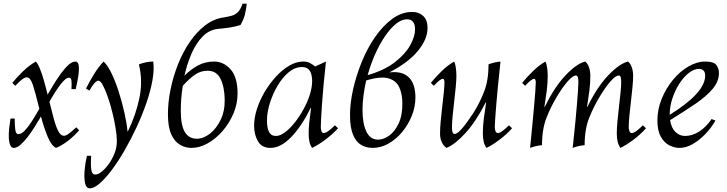

<svg xmlns="http://www.w3.org/2000/svg" viewBox="-20 -790 3955 1045"><path d="M55 15Q42 15 35.5 -0.5Q29 -16 28 -40.5Q27 -65 30 -93Q33 -121 37 -145H60Q60 -111 63 -85.5Q66 -60 80 -60Q97 -60 116 -80.5Q135 -101 155 -132.5Q175 -164 194 -198Q172 -289 158.5 -329Q145 -369 126 -369Q114 -369 98 -356Q82 -343 63 -323L47 -339Q73 -371 107 -403.5Q141 -436 175 -455Q186 -444 197.5 -415.5Q209 -387 219.5 -350Q230 -313 239 -275Q254 -301 273 -332Q292 -363 312.5 -391Q333 -419 353 -437Q373 -455 390 -455Q403 -455 407 -439.5Q411 -424 409 -400.5Q407 -377 402 -351.5Q397 -326 392 -305H369Q371 -340 368.5 -353.5Q366 -367 355 -367Q337 -367 308 -328.5Q279 -290 249 -236Q262 -183 273.5 -141Q285 -99 298 -75Q311 -51 328 -51Q338 -51 353 -61.5Q368 -72 395 -97L411 -81Q383 -49 350 -23.5Q317 2 285 15Q259 2 239 -47Q219 -96 203 -156Q188 -131 169.5 -101Q151 -71 131 -45Q111 -19 91.5 -2Q72 15 55 15Z M469 235Q449 235 443 207Q437 179 440.5 137.5Q444 96 453 58H476Q473 103 476.5 131.5Q480 160 499 160Q513 160 532.5 145Q552 130 571 104Q590 78 603 45.5Q616 13 616 -22Q616 -51 609 -94Q602 -137 592 -176Q580 -225 566 -264.5Q552 -304 539 -327.5Q526 -351 515 -351Q506 -351 492.5 -335.5Q479 -320 467 -297L448 -308Q467 -346 491.5 -386Q516 -426 544 -455Q565 -436 586.5 -392Q608 -348 626 -291.5Q644 -235 657 -177.5Q670 -120 674 -75H676Q720 -165 739 -258Q758 -351 736 -439Q753 -447 774.5 -451Q796 -455 814 -455Q820 -412 810 -354.5Q800 -297 777.5 -231.5Q755 -166 724.5 -100Q694 -34 659.5 26Q625 86 590 133Q555 180 523.5 207.5Q492 235 469 235Z M1273 -281Q1273 -225 1250.5 -172Q1228 -119 1191.5 -77Q1155 -35 1110.5 -10Q1066 15 1021 15Q991 15 961.5 -1Q932 -17 913 -57Q894 -97 894 -169Q894 -234 908.5 -304.5Q923 -375 949.5 -441.5Q976 -508 1013.5 -562.5Q1051 -617 1097.5 -652.5Q1144 -688 1197 -695Q1222 -699 1241.5 -704.5Q1261 -710 1275.5 -725Q1290 -740 1300 -770H1323Q1319 -736 1313 -711Q1307 -686 1289 -654Q1257 -644 1229.5 -640Q1202 -636 1168 -633Q1119 -628 1083 -591.5Q1047 -555 1022.5 -498.5Q998 -442 984 -378Q1016 -411 1056 -433Q1096 -455 1146 -455Q1197 -455 1235 -412.5Q1273 -370 1273 -281ZM1051 -35Q1087 -35 1122 -62Q1157 -89 1180.5 -137Q1204 -185 1203 -248Q1202 -316 1180.5 -360.5Q1159 -405 1110 -405Q1071 -405 1039.5 -382.5Q1008 -360 975 -323Q969 -288 966.5 -253Q964 -218 964 -187Q964 -108 986 -71.5Q1008 -35 1051 -35Z M1452 15Q1405 15 1384 -21Q1363 -57 1363 -106Q1363 -149 1378.5 -197Q1394 -245 1421 -290.5Q1448 -336 1482.5 -373.5Q1517 -411 1555 -433Q1593 -455 1630 -455Q1652 -455 1667 -447Q1682 -439 1695 -428L1754 -455Q1738 -307 1732 -216Q1726 -125 1726 -98Q1726 -87 1729.5 -76.5Q1733 -66 1742 -66Q1752 -66 1768 -77.5Q1784 -89 1803 -108L1820 -92Q1791 -60 1751.5 -30.5Q1712 -1 1679 15Q1660 -10 1660 -60Q1660 -92 1663 -121.5Q1666 -151 1673 -203H1671Q1622 -103 1565 -44Q1508 15 1452 15ZM1482 -50Q1504 -50 1530.5 -69.5Q1557 -89 1583 -121.5Q1609 -154 1631 -193.5Q1653 -233 1666 -274Q1679 -315 1679 -350Q1679 -366 1675 -383.5Q1671 -401 1659 -413Q1647 -425 1623 -425Q1585 -425 1551 -396.5Q1517 -368 1490.5 -323Q1464 -278 1448.5 -228Q1433 -178 1433 -134Q1433 -95 1444 -72.5Q1455 -50 1482 -50Z M2101 -396Q2169 -404 2205 -369Q2241 -334 2241 -259Q2241 -208 2221 -159Q2201 -110 2168 -70.5Q2135 -31 2093.5 -8Q2052 15 2009 15Q1974 15 1946 -1Q1918 -17 1901.5 -56.5Q1885 -96 1885 -164Q1885 -229 1902 -304.5Q1919 -380 1949.5 -454.5Q1980 -529 2022.5 -590Q2065 -651 2116 -688Q2167 -725 2224 -725Q2260 -725 2283.5 -703Q2307 -681 2307 -638Q2307 -577 2255 -513.5Q2203 -450 2101 -397ZM2195 -685Q2166 -685 2135.5 -660.5Q2105 -636 2076 -593.5Q2047 -551 2022.5 -496.5Q1998 -442 1981 -381Q2074 -408 2130.5 -452.5Q2187 -497 2213 -544.5Q2239 -592 2239 -630Q2239 -685 2195 -685ZM2038 -30Q2067 -30 2097.5 -51.5Q2128 -73 2149 -116.5Q2170 -160 2170 -226Q2170 -277 2153.5 -314Q2137 -351 2094.5 -363.5Q2052 -376 1973 -352Q1964 -312 1958.5 -271Q1953 -230 1953 -191Q1953 -118 1974 -74Q1995 -30 2038 -30Z M2410 15Q2375 -11 2375 -64Q2375 -90 2378.5 -129Q2382 -168 2387 -210Q2392 -252 2395.5 -287Q2399 -322 2399 -341Q2399 -361 2390 -361Q2376 -361 2341 -323L2325 -339Q2351 -371 2384.5 -403.5Q2418 -436 2452 -455Q2458 -442 2461 -421.5Q2464 -401 2464 -376Q2464 -354 2460.5 -316.5Q2457 -279 2452 -237.5Q2447 -196 2443.5 -159Q2440 -122 2440 -99Q2440 -78 2443.5 -69.5Q2447 -61 2454 -61Q2470 -61 2496.5 -92.5Q2523 -124 2557 -176Q2589 -226 2614 -289Q2639 -352 2639 -440Q2671 -452 2704 -455Q2702 -434 2698 -396.5Q2694 -359 2689.5 -314Q2685 -269 2681.5 -225.5Q2678 -182 2675.5 -148Q2673 -114 2673 -99Q2673 -88 2676.5 -77Q2680 -66 2690 -66Q2700 -66 2715.5 -77.5Q2731 -89 2750 -108L2767 -92Q2739 -60 2700 -30.5Q2661 -1 2628 15Q2608 -11 2608 -64Q2608 -103 2613 -142Q2618 -181 2626 -233H2624Q2570 -128 2513.5 -66Q2457 -4 2410 15Z M2865 15Q2867 -6 2871 -43.5Q2875 -81 2879 -126Q2883 -171 2887 -214.5Q2891 -258 2893.5 -292Q2896 -326 2896 -341Q2896 -361 2887 -361Q2873 -361 2838 -323L2822 -339Q2848 -371 2881.5 -403.5Q2915 -436 2949 -455Q2955 -442 2958 -421.5Q2961 -401 2961 -376Q2961 -337 2956 -298Q2951 -259 2943 -208H2945Q2998 -317 3058.5 -380.5Q3119 -444 3165 -455Q3179 -444 3186 -423Q3193 -402 3193 -376Q3193 -337 3188 -298Q3183 -259 3175 -208H3177Q3230 -317 3291 -380.5Q3352 -444 3398 -455Q3412 -444 3419 -423Q3426 -402 3426 -376Q3426 -354 3422.5 -316.5Q3419 -279 3414 -237.5Q3409 -196 3405.5 -159Q3402 -122 3402 -99Q3402 -88 3405.5 -77Q3409 -66 3419 -66Q3429 -66 3444.5 -77.5Q3460 -89 3479 -108L3496 -92Q3468 -60 3429 -30.5Q3390 -1 3357 15Q3337 -11 3337 -64Q3337 -90 3340.5 -129Q3344 -168 3349 -210Q3354 -252 3357.5 -287Q3361 -322 3361 -341Q3361 -362 3358 -370.5Q3355 -379 3347 -379Q3331 -379 3303.5 -348Q3276 -317 3244 -264Q3214 -215 3188 -152Q3162 -89 3162 0Q3129 3 3097 15Q3099 -6 3103 -43.5Q3107 -81 3111.5 -126Q3116 -171 3119.5 -214.5Q3123 -258 3125.5 -292Q3128 -326 3128 -341Q3128 -362 3125 -370.5Q3122 -379 3114 -379Q3098 -379 3070.5 -348Q3043 -317 3011 -264Q2981 -215 2955.5 -152Q2930 -89 2930 0Q2897 3 2865 15Z M3678 15Q3651 15 3623 1Q3595 -13 3576.5 -46Q3558 -79 3558 -134Q3558 -194 3581 -251Q3604 -308 3642 -354.5Q3680 -401 3726.5 -428Q3773 -455 3819 -455Q3864 -455 3878.5 -436.5Q3893 -418 3893 -393Q3893 -347 3859 -306.5Q3825 -266 3765 -225Q3705 -184 3627 -136Q3634 -93 3656.5 -71.5Q3679 -50 3708 -50Q3748 -50 3785.5 -74Q3823 -98 3853 -142L3874 -134Q3852 -95 3819.5 -61Q3787 -27 3750.5 -6Q3714 15 3678 15ZM3625 -166Q3625 -164 3625 -165Q3818 -285 3818 -378Q3818 -398 3808.5 -406.5Q3799 -415 3784 -415Q3757 -415 3729 -393Q3701 -371 3677.5 -334.5Q3654 -298 3639.5 -254Q3625 -210 3625 -166Z"/></svg>

Font: Bona Nova
Style: Italic
Weight: 400
Italic angle: -4°
Designer: Mateusz Machalski
Foundry: Capitalics
Version: Version 4.001; ttfautohint (v1.8.3)